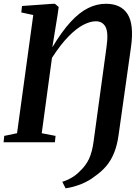

<svg xmlns="http://www.w3.org/2000/svg" viewBox="-28 -772 737 1042"><path d="M328 250 310 214.5Q336.5 206.5 361.8 191.8Q387 177 408.5 154Q437.5 127 454.8 90.8Q472 54.5 480 -4.5L550.5 -520Q561 -594.5 545 -625.5Q529 -656.5 492 -656.5Q462 -656.5 424.8 -637.5Q387.5 -618.5 344.5 -575Q301.5 -531.5 254 -458L198.5 -49L273.5 -34.5L270 0H-8.5L-5 -34.5L64.5 -49L152.5 -690.5L87.5 -704.5L91.5 -739.5L260 -751.5H270L290.5 -734L284.5 -691L256 -515.5Q307.5 -601 355 -652.8Q402.5 -704.5 449.8 -728Q497 -751.5 546.5 -751.5Q629 -751.5 664.5 -695.2Q700 -639 683 -517L615.5 -38.5Q608 16 591.2 57.5Q574.5 99 548.5 129.5Q522.5 160 487.5 184Q457 209 413.8 226.5Q370.5 244 328 250Z"/></svg>

Font: Merriweather 72pt SemiBold
Style: Italic
Weight: 600
Italic angle: -7.8°
Version: Version 2.101